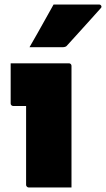

<svg xmlns="http://www.w3.org/2000/svg" viewBox="-20 -826 467 846"><path d="M95 -11Q95 -40 95 -75Q95 -110 95 -147.5Q95 -185 95 -222.5Q95 -260 95 -294.5Q95 -329 95 -359H83Q78 -359 72.5 -359Q67 -359 61 -359Q55 -359 49.5 -359Q44 -359 38 -359Q34 -359 30.5 -362Q27 -365 27 -370Q27 -414 27 -458.5Q27 -503 27 -547Q51 -547 77.5 -547Q104 -547 131 -547Q158 -547 184.5 -547Q211 -547 236 -547Q261 -547 284 -547Q287 -547 289.5 -545.5Q292 -544 293.5 -541.5Q295 -539 295 -535Q295 -483 295 -426.5Q295 -370 295 -313.5Q295 -257 295 -201Q295 -145 295 -92Q295 -77 295 -61.5Q295 -46 295 -31Q295 -16 295 0Q247 0 200.5 0Q154 0 106 0Q102 0 98.5 -3.5Q95 -7 95 -11ZM216 -806Q269 -806 317.5 -806Q366 -806 417 -806Q423 -806 426 -800.5Q429 -795 424 -790Q399 -762 376 -736.5Q353 -711 329 -684.5Q305 -658 275 -625Q273 -622 268 -620Q263 -618 256 -618Q220 -618 181.5 -618Q143 -618 110 -618Q128 -649 145.5 -680Q163 -711 180.5 -742.5Q198 -774 216 -806Z"/></svg>

Font: Recursive Black
Style: Regular
Weight: 900
Version: Version 1.085